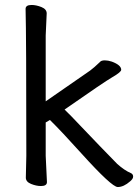

<svg xmlns="http://www.w3.org/2000/svg" viewBox="-20 -733 556 773"><path d="M308 -115Q227 -205 181 -250L164 -240V-106L169 0Q169 16 145 16Q126 16 105 7.5Q84 -1 84 -18L86 -106Q86 -590 83 -697Q83 -713 107 -713Q126 -713 147 -704.5Q168 -696 168 -679L164 -590V-325L343 -449Q358 -460 382 -483Q387 -490 402 -490Q415 -490 430 -485Q468 -471 468 -452Q468 -443 433.5 -423Q399 -403 240 -292Q264 -269 302.5 -228Q341 -187 381 -146Q421 -105 452 -73Q481 -47 507 -36Q516 -32 516 -22Q516 -13 504 -3Q478 20 454 20Q430 20 308 -115Z"/></svg>

Font: linja waso lili
Style: Bold
Weight: 400
Designer: Fontworks Inc.
Version: Version 1.000;August 6, 2022;FontCreator 14.0.0.2814 64-bit